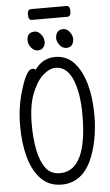

<svg xmlns="http://www.w3.org/2000/svg" viewBox="-65 -1040 630 1099"><g transform="rotate(-5 250.0 -490.0)"><path d="M244 18Q173 18 127 -28.5Q81 -75 58.5 -155Q36 -235 36 -337Q36 -453 70 -554Q102 -657 134 -657Q147 -657 153 -650Q197 -713 271 -713Q334 -713 377 -667.5Q420 -622 442.5 -543Q465 -464 465 -363Q465 -210 412 -96Q355 18 244 18ZM240 -48Q397 -48 397 -371Q397 -487 368 -564Q335 -651 267 -651Q232 -651 194.5 -618Q157 -585 130 -516Q103 -447 103 -339Q103 -259 116 -193Q129 -127 158 -87.5Q187 -48 240 -48ZM175 -759Q153 -759 137 -779.5Q121 -800 121 -820Q121 -868 166 -868Q186 -868 202 -847.5Q218 -827 218 -806Q218 -786 206.5 -772.5Q195 -759 175 -759ZM339 -759Q316 -759 300.5 -780Q285 -801 285 -820Q288 -868 330 -868Q350 -868 366 -848Q382 -828 382 -806Q379 -759 339 -759ZM155 -936Q136 -936 136 -968Q136 -998 156 -998H361Q380 -998 380 -967Q380 -936 360 -936Z"/></g></svg>

Font: LXGW WenKai Mono Lite
Style: Regular
Weight: 400
Monospace: yes
Designer: LXGW / Fontworks Inc.
Foundry: LXGW / Fontworks Inc.
Version: Version 1.520; June 14, 2025